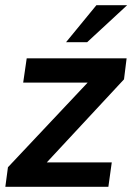

<svg xmlns="http://www.w3.org/2000/svg" viewBox="-20 -717 511 737"><path d="M0.5 0H396L409 -93.5H159.5L456 -412.5L466 -493H82.5L69 -400H316.5L10.5 -75ZM233.5 -555H314.5L468 -697H350Z"/></svg>

Font: HK Grotesk SemiBold
Style: Italic
Weight: 600
Italic angle: -16°
Designer: Alfredo Marco Pradil
Foundry: Hanken Design Co.
Version: Version 3.001;FEAKit 1.0